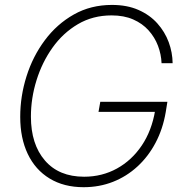

<svg xmlns="http://www.w3.org/2000/svg" viewBox="-20 -758 755 788"><path d="M323.2 10.3Q242.2 10.3 183.6 -25.4Q125 -61 94 -126Q63 -190.9 63 -278.3Q63 -363.3 88.9 -445.1Q114.7 -526.9 164.1 -593Q213.4 -659.2 283 -698.5Q352.5 -737.8 439.5 -737.8Q501.5 -737.8 548.1 -717.3Q594.7 -696.8 625.7 -662.1Q656.7 -627.4 672.4 -585Q688 -542.5 688.5 -498.5H643.1Q641.6 -535.2 628.4 -570.1Q615.2 -605 589.8 -633.3Q564.5 -661.6 526.6 -678.2Q488.8 -694.8 438 -694.8Q360.8 -694.8 299.6 -658.7Q238.3 -622.6 195.6 -562.5Q152.8 -502.4 129.9 -428.7Q106.9 -355 106.9 -279.3Q106.9 -166 164.3 -99.4Q221.7 -32.7 325.2 -32.7Q398.9 -32.7 460 -66.4Q521 -100.1 562 -161.1Q603 -222.2 616.7 -304.7L631.3 -298.8H384.3L391.6 -340.3H667L660.2 -297.9Q648.4 -228.5 618.4 -171.9Q588.4 -115.2 543.9 -74.5Q499.5 -33.7 443.6 -11.7Q387.7 10.3 323.2 10.3Z"/></svg>

Font: Inter 24pt ExtraLight
Style: Italic
Weight: 250
Italic angle: -9.3988°
Version: Version 4.001;git-66647c0bb